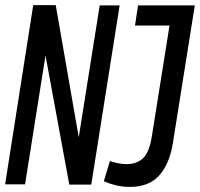

<svg xmlns="http://www.w3.org/2000/svg" viewBox="-22 -721 782 751"><path d="M-2 0 108 -701H196L286 -184L368 -700H446L335 1H249L156 -504L76 0ZM384 -12 408 -91Q423 -86 440 -82.5Q457 -79 473 -79Q513 -79 537.5 -102Q562 -125 572 -188L641 -621H506L518 -700H740L654 -160Q641 -80 601 -35Q561 10 487 10Q455 10 430 3.5Q405 -3 384 -12Z"/></svg>

Font: Georama Condensed Medium
Style: Italic
Weight: 500
Width: 3
Italic angle: -9°
Designer: Jean-Baptiste Levee
Foundry: Production Type
Version: Version 1.000